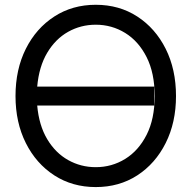

<svg xmlns="http://www.w3.org/2000/svg" viewBox="-20 -759 789 791"><path d="M374.5 11.7Q278.3 11.7 203.6 -36.6Q128.9 -85 86.4 -169.7Q43.9 -254.4 43.9 -363.3Q43.9 -473.1 86.4 -557.9Q128.9 -642.6 203.6 -690.9Q278.3 -739.3 374.5 -739.3Q471.2 -739.3 545.7 -690.9Q620.1 -642.6 662.6 -557.9Q705.1 -473.1 705.1 -363.3Q705.1 -254.4 662.6 -169.7Q620.1 -85 545.7 -36.6Q471.2 11.7 374.5 11.7ZM615.2 -402.3V-324.2H133.3Q140.6 -242.2 174.6 -185.5Q208.5 -128.9 260.7 -99.6Q313 -70.3 374.5 -70.3Q440.4 -70.3 495.6 -104.2Q550.8 -138.2 584 -203.6Q617.2 -269 617.2 -363.3Q617.2 -458 584 -523.7Q550.8 -589.4 495.6 -623.3Q440.4 -657.2 374.5 -657.2Q313 -657.2 260.7 -627.9Q208.5 -598.6 174.6 -541.7Q140.6 -484.9 133.3 -402.3Z"/></svg>

Font: Inter Display
Style: Regular
Weight: 400
Designer: Rasmus Andersson
Foundry: rsms
Version: Version 4.000;git-37864ae